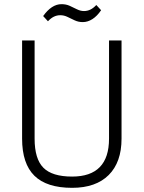

<svg xmlns="http://www.w3.org/2000/svg" viewBox="-20 -894 689 921"><path d="M326 7Q204 7 145 -51Q86 -109 86 -229V-700H146V-229Q146 -132 188 -89.5Q230 -47 326 -47Q503 -47 503 -229V-700H563V-229Q563 -172 547.5 -128.5Q532 -85 501.5 -54.5Q471 -24 427 -8.5Q383 7 326 7ZM187 -817Q207 -845 229 -859.5Q251 -874 275 -874Q297 -874 314.5 -866Q332 -858 349 -849.5Q366 -841 383 -841Q399 -841 413.5 -848Q428 -855 442 -870L465 -845Q446 -817 423.5 -802.5Q401 -788 377 -788Q356 -788 338 -796.5Q320 -805 303.5 -813Q287 -821 269 -821Q253 -821 238.5 -814Q224 -807 210 -792Z"/></svg>

Font: Pathway Extreme 8pt Thin
Style: Regular
Weight: 100
Designer: Eduardo Rodriguez Tunni
Foundry: Eduardo Rodriguez Tunni
Version: Version 1.000